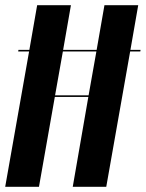

<svg xmlns="http://www.w3.org/2000/svg" viewBox="-36 -719 561 739"><path d="M237 -699 207 -527H336L366 -699H496L466 -527H505L504 -521H465L373 0H244L304 -346H175L114 0H-16L76 -521H34L35 -527H77L107 -699ZM305 -352 335 -521H206L176 -352Z"/></svg>

Font: Moniqa Black Ita Display
Style: Italic
Weight: 900
Italic angle: -10°
Designer: Rajesh Rajput
Foundry: Rajesh Rajput
Version: Version 1.000